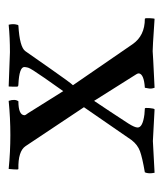

<svg xmlns="http://www.w3.org/2000/svg" viewBox="14 -368 385 454"><g transform="rotate(-90 207.0 -140.5)"><path d="M259 -11Q201 -103 196 -111Q190 -102 171 -73.5Q152 -45 142.5 -30Q133 -15 133 -8Q133 4 164 8Q164 8 178 9Q180 9 179 20Q178 31 176 32L101 28L26 32Q23 18 27 9Q62 3 77 -2.5Q92 -8 103 -22Q103 -22 181 -135L89 -273Q77 -291 35 -290Q33 -290 34 -301Q35 -312 35 -313Q115 -305 196 -313Q201 -298 195 -290Q163 -290 162 -276Q162 -273 167 -267L219 -184Q227 -195 250 -228Q273 -261 274.5 -267Q276 -273 276 -276Q276 -288 235 -290Q232 -290 230.5 -291Q229 -292 229.5 -302Q230 -312 230 -313L311 -310Q346 -310 376 -313Q378 -305 377 -297.5Q376 -290 374 -290Q323 -287 313.5 -273.5Q304 -260 271.5 -213.5Q239 -167 233 -161L330 -20Q350 9 390 9Q392 9 391.5 20Q391 31 390 32Q316 27 313.5 27.5Q311 28 227 32Q224 24 225.5 17.5Q227 11 227 9Q259 7 261 -5Q261 -8 259 -11Z"/></g></svg>

Font: AMoshref-Naskh
Style: Naskh
Weight: 500
Version: Version 0.001